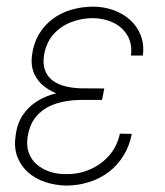

<svg xmlns="http://www.w3.org/2000/svg" viewBox="-20 -559 505 589"><path d="M221.2 -281.2 297.4 -280.8 293 -252.4H224.6Q186.5 -252 152.3 -241.2Q118.2 -230.5 95 -206.1Q71.8 -181.6 64.9 -140.6Q60.5 -110.8 68.6 -89.4Q76.7 -67.9 94 -53.5Q111.3 -39.1 134.5 -31.7Q157.7 -24.4 183.6 -24.9Q222.2 -24.4 256.3 -39.3Q290.5 -54.2 314.9 -82Q339.4 -109.9 347.7 -148.9L384.3 -148.4Q377.4 -111.8 359.1 -82Q340.8 -52.2 314 -31.7Q287.1 -11.2 253.4 -0.5Q219.7 10.3 182.1 10.3Q147.9 9.3 118.2 -0.7Q88.4 -10.7 66.4 -30Q44.4 -49.3 33.4 -77.4Q22.5 -105.5 27.8 -141.6Q32.2 -179.7 50 -206.1Q67.9 -232.4 94.7 -249Q121.6 -265.6 154.3 -273.2Q187 -280.8 221.2 -281.2ZM294.4 -258.3H223.1Q195.3 -258.8 167.7 -267.3Q140.1 -275.9 118.4 -291.7Q96.7 -307.6 85.4 -331.8Q74.2 -356 78.1 -388.7Q82.5 -425.3 99.1 -453.4Q115.7 -481.4 141.4 -500.7Q167 -520 199.2 -529.3Q231.4 -538.6 267.6 -538.6Q300.3 -538.1 329.1 -527.6Q357.9 -517.1 379.4 -497.6Q400.9 -478 411.6 -450.7Q422.4 -423.3 418.5 -388.7H381.8Q386.2 -424.8 370.8 -450.4Q355.5 -476.1 327.4 -489.5Q299.3 -502.9 266.1 -503.4Q230 -503.4 198 -491Q166 -478.5 143.8 -453.4Q121.6 -428.2 115.2 -390.1Q110.8 -362.3 118.4 -342.8Q126 -323.2 142.1 -311.5Q158.2 -299.8 179.9 -294.4Q201.7 -289.1 226.1 -288.1L299.8 -287.6Z"/></svg>

Font: Roboto Condensed ExtraLight
Style: Italic
Weight: 250
Italic angle: -12°
Designer: Christian Robertson
Foundry: Google
Version: Version 3.008; 2023